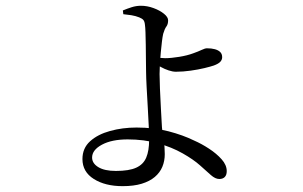

<svg xmlns="http://www.w3.org/2000/svg" viewBox="-20 -584 1040 660"><path d="M401.5 55.9Q341.4 55.9 302.4 31.2Q263.4 6.6 263.4 -37.2Q263.4 -74.7 289.7 -98.4Q315.9 -122.1 358.4 -133.8Q400.9 -145.6 449.3 -145.6Q509.9 -145.6 559.5 -132.6Q609 -119.7 647.3 -100.9Q673 -89.7 698.6 -72.9Q724.2 -56.2 741.8 -36.5Q759.4 -16.9 759.4 4.2Q759.4 17.6 752.7 24.4Q746 31.3 733.9 31.3Q720.2 31.3 705 17.9Q689.8 4.4 667.5 -15.6Q645.1 -35.7 608.1 -56.7Q570.2 -78.3 522.6 -91.5Q475.1 -104.8 418.8 -104.8Q364 -104.8 330.3 -86.6Q296.6 -68.4 296.6 -42.5Q296.6 -22.5 317.9 -9.5Q339.2 3.6 378.4 3.6Q424 3.6 448.4 -7.7Q472.9 -18.9 482.7 -42.4Q492.6 -65.8 492.6 -102.8Q492.6 -120.9 491.3 -150.9Q490 -180.9 487.9 -215.9Q485.9 -250.8 484.1 -283.4Q482.3 -316 482.1 -339.5Q481.9 -357.2 481.6 -381.5Q481.4 -405.8 481.1 -430.2Q480.8 -454.6 480.1 -472.9Q479.4 -491.2 478.4 -497.1Q477.4 -509.4 473.3 -514.7Q469.2 -520.1 458.6 -524.3Q446.2 -529.3 431.5 -531.7Q416.9 -534 403.9 -535.2L402.3 -548.1Q417 -554.2 432.6 -559.2Q448.2 -564.2 464.5 -564.2Q486.2 -564.2 507.8 -556.2Q529.4 -548.3 543.7 -536.7Q557.9 -525.1 557.9 -514.2Q557.9 -500.7 552 -492.9Q546 -485.1 541 -467.9Q538.6 -457.5 536.6 -440.6Q534.6 -423.7 532.7 -403.8Q530.7 -383.8 529.6 -364.2Q528.5 -344.6 528.5 -329.6Q528.5 -312.4 529.8 -280Q531.1 -247.5 533.1 -211.6Q535.1 -175.7 536.7 -146.6Q539.2 -119.4 542.8 -99.9Q546.4 -80.4 546.4 -54.1Q546.4 -30.7 538.1 -10.7Q529.8 9.3 512.1 24.3Q494.5 39.2 467.1 47.6Q439.7 55.9 401.5 55.9ZM584.7 -337.4Q573.2 -337.4 559.4 -342.1Q545.6 -346.7 533.4 -353.5Q521.3 -360.3 512.4 -365.1L512 -387Q521.8 -386 531.1 -385Q540.5 -384 547.5 -384Q568 -384 595.9 -388.6Q623.7 -393.1 644 -400.7Q662.1 -407.1 673.5 -412.6Q684.8 -418 691.4 -418Q707.2 -418 718.8 -414.8Q730.4 -411.6 737 -405.1Q743.7 -398.6 743.7 -387.3Q743.7 -378.6 737.3 -371.6Q730.9 -364.7 715 -358.8Q704.1 -355.1 682.7 -349.9Q661.4 -344.8 635.2 -341.1Q609.1 -337.4 584.7 -337.4Z"/></svg>

Font: Noto Serif KR ExtraLight
Style: Regular
Weight: 200
Designer: Ryoko NISHIZUKA 西塚涼子 (kana & ideographs); Frank Grießhammer (Latin, Greek & Cyrillic); Wenlong ZHANG 张文龙 (bopomofo); San
Foundry: Adobe
Version: Version 2.002-H1;hotconv 1.1.0;makeotfexe 2.6.0